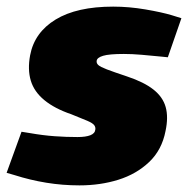

<svg xmlns="http://www.w3.org/2000/svg" viewBox="-32 -551 574 580"><path d="M208 9Q157 9 108 1Q59 -7 12 -22L-12 -29L33 -153L58 -149Q98 -142 133 -139.5Q168 -137 202 -137Q227 -137 241 -142.5Q255 -148 256 -160Q257 -167 252.5 -173Q248 -179 232 -186Q216 -193 183 -206Q133 -223 102 -248.5Q71 -274 61 -307.5Q51 -341 59 -384Q72 -453 136 -492Q200 -531 310 -531Q358 -531 407.5 -522.5Q457 -514 487 -505L516 -496L475 -378L455 -380Q425 -383 396 -385.5Q367 -388 342 -388Q298 -388 279.5 -382.5Q261 -377 260 -367Q259 -360 265 -354.5Q271 -349 290.5 -341.5Q310 -334 352 -320Q403 -303 431.5 -280.5Q460 -258 468.5 -227.5Q477 -197 468 -155Q457 -98 418.5 -61.5Q380 -25 325.5 -8Q271 9 208 9Z"/></svg>

Font: REM ExtraBold
Style: Italic
Weight: 800
Italic angle: -11°
Designer: Octavio Pardo
Foundry: Ashler Design
Version: Version 1.005;gftools[0.9.28]